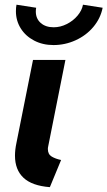

<svg xmlns="http://www.w3.org/2000/svg" viewBox="-20 -773 448 801"><path d="M42.5 -123.5Q42.5 -147.5 48.3 -175.3L117.7 -522.9H252.9L181.2 -163.1Q179.7 -156.7 179.7 -151.4Q179.7 -129.4 195.6 -119.9Q211.4 -110.4 234.9 -105.5L188 7.8Q113.3 2 77.9 -31.5Q42.5 -64.9 42.5 -123.5ZM46.4 -726.1Q46.4 -741.7 48.8 -753.4L130.9 -740.7Q129.4 -732.9 129.4 -725.1Q129.4 -695.3 149.9 -677.2Q170.4 -659.2 204.1 -659.2Q231.9 -659.2 258.5 -672.6Q285.2 -686 303.5 -707.8Q321.8 -729.5 326.2 -753.4L408.2 -740.7Q399.4 -696.3 369.4 -660.6Q339.4 -625 295.4 -605Q251.5 -585 203.1 -585Q158.2 -585 122.3 -603.8Q86.4 -622.6 66.4 -654.8Q46.4 -687 46.4 -726.1Z"/></svg>

Font: Reddit Sans Fudge
Style: Bold
Weight: 700
Italic angle: -11.25°
Designer: Stephen Hutchings
Version: Version 1.013